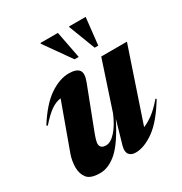

<svg xmlns="http://www.w3.org/2000/svg" viewBox="-173 -861 953 1003"><g transform="rotate(-30 303.5 -359.5)"><path d="M315.5 -53 355.5 -192.5Q297.5 -77.5 246.8 -32.2Q196 13 143.5 13Q86 13 65.8 -12.8Q45.5 -38.5 45.5 -77.5Q45.5 -94.5 48.8 -114.8Q52 -135 58.5 -152.5L159 -429Q130 -425.5 100.8 -405.8Q71.5 -386 29.5 -338.5L23.5 -343.5Q84 -439 144.5 -479.8Q205 -520.5 260 -520.5Q305.5 -520.5 321 -500.2Q336.5 -480 318 -432.5L224.5 -189Q207 -143.5 207 -127.5Q207 -97 243 -97Q271 -97 302 -131.8Q333 -166.5 357 -224.5L452 -512H607L461.5 -80.5Q486.5 -90 517.8 -112.5Q549 -135 587 -179.5L592 -175.5Q530 -73 470 -30Q410 13 358 13Q330.5 13 318.5 -3.8Q306.5 -20.5 315.5 -53ZM349 -569H324L212 -727.5L212.5 -732H317.5ZM467 -569H445.5L384.5 -727.5V-732H485Z"/></g></svg>

Font: Newsreader 72pt
Style: Bold Italic
Weight: 700
Italic angle: -17°
Designer: Hugues Gentile
Foundry: Production Type
Version: Version 1.003; ttfautohint (v1.8.3)